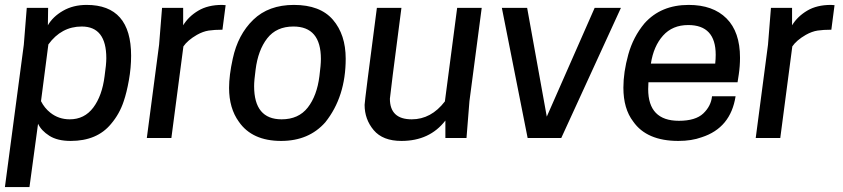

<svg xmlns="http://www.w3.org/2000/svg" viewBox="-35 -562 3435 782"><path d="M85 200H-15L62 -380L74 -530H161L160 -459Q180 -494 221.5 -518Q263 -542 318 -542Q499 -542 499 -335Q499 -286 490 -235.5Q481 -185 469 -150Q452 -98 417 -57Q360 12 253 12Q199 12 166 -9Q133 -30 120 -58ZM249 -76Q309 -76 345 -124Q381 -172 391 -252Q398 -300 398 -325Q398 -454 298 -454Q215 -454 162 -381L132 -150Q146 -122 170 -103Q204 -76 249 -76Z M663 0H563L613 -380L625 -530H711V-459Q733 -495 772.5 -518.5Q812 -542 869 -542L884 -541L871 -441Q838 -441 815 -437.5Q792 -434 767 -420Q729 -398 712 -373Z M1112 -76Q1181 -76 1218.5 -124Q1256 -172 1266 -252Q1272 -298 1272 -322Q1272 -454 1160 -454Q1091 -454 1053.5 -406Q1016 -358 1006 -278Q1000 -234 1000 -211Q1000 -76 1112 -76ZM1110 12Q992 12 938 -66Q898 -121 898 -204Q898 -255 913 -323Q934 -421 996.5 -481.5Q1059 -542 1162 -542Q1269 -542 1321 -481.5Q1373 -421 1373 -323Q1373 -168 1290 -64Q1223 12 1110 12Z M1600 12Q1524 12 1487 -32Q1450 -76 1450 -135Q1450 -149 1500 -530H1600Q1553 -170 1553 -160Q1553 -76 1642 -76Q1721 -76 1777 -149L1827 -530H1927L1877 -150L1865 0H1779V-71Q1715 12 1600 12Z M2251 0H2114L2009 -530H2112L2192 -87L2387 -530H2494Z M2728 12Q2599 12 2544 -67Q2504 -119 2504 -205Q2504 -268 2524 -340Q2544 -412 2590 -467Q2657 -542 2770 -542Q2869 -542 2924 -487Q2979 -432 2979 -327Q2979 -293 2974 -259L2969 -227H2606L2605 -199Q2605 -70 2730 -70Q2798 -70 2829.5 -100Q2861 -130 2865 -170H2961Q2941 -41 2823 -3Q2782 12 2728 12ZM2878 -303Q2880 -322 2880 -339Q2880 -460 2768 -460Q2704 -460 2665.5 -417Q2627 -374 2616 -303Z M3143 0H3043L3093 -380L3105 -530H3191V-459Q3213 -495 3252.5 -518.5Q3292 -542 3349 -542L3364 -541L3351 -441Q3318 -441 3295 -437.5Q3272 -434 3247 -420Q3209 -398 3192 -373Z"/></svg>

Font: Tanohe Sans Medium
Style: Italic
Weight: 500
Designer: Village Type and Design LLC & Cristiano Sobral
Foundry: Cooper Hewitt Smithsonian Design Museum
Version: Version 1.00;September 29, 2021;FontCreator 13.0.0.2655 64-b